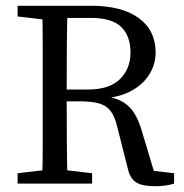

<svg xmlns="http://www.w3.org/2000/svg" viewBox="-20 -636 637 665"><path d="M517 9Q474 9 453 -3.5Q432 -16 424 -47L386 -197Q377 -235 361.5 -253.5Q346 -272 320.5 -278.5Q295 -285 257 -285H170V-326H285Q359 -326 395.5 -362Q432 -398 432 -454Q432 -512 399.5 -543Q367 -574 295 -574H170V-616H296Q402 -616 460.5 -573.5Q519 -531 519 -454Q519 -415 498.5 -380.5Q478 -346 438 -323Q398 -300 337 -295L340 -302Q390 -298 421.5 -271.5Q453 -245 471 -183L517 -30L488 -47L583 -36V0Q570 4 553.5 6.5Q537 9 517 9ZM41 0V-36L161 -50H179L299 -36V0ZM126 0Q128 -69 128 -140.5Q128 -212 128 -285V-331Q128 -402 128 -473.5Q128 -545 126 -616H214Q212 -544 211.5 -473.5Q211 -403 211 -322V-294Q211 -216 211.5 -143.5Q212 -71 214 0ZM161 -565 41 -579V-616H170V-565Z"/></svg>

Font: Lisu Bosa ExtraLight
Style: Regular
Weight: 200
Designer: David Morse, Annie Olsen, Victor Gaultney, Frank Grießhammer (Latin)
Foundry: SIL International
Version: Version 2.000